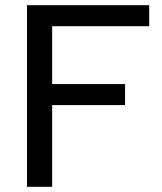

<svg xmlns="http://www.w3.org/2000/svg" viewBox="-20 -720 625 740"><path d="M84 0V-700H555V-619H181V-396H462V-315H181V0Z"/></svg>

Font: Envelope Sans Variable
Style: Regular
Weight: 500
Designer: Andreas Rasmussen / Norman Anderson
Foundry: mail.de GmbH
Version: Version 1.150